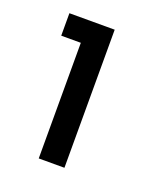

<svg xmlns="http://www.w3.org/2000/svg" viewBox="-82 -807 416 490"><g transform="rotate(20 126.0 -562.5)"><path d="M78.1 -375V-689H24.9V-750H147.9V-375Z"/></g></svg>

Font: Orkney
Style: Bold
Weight: 700
Designer: Samuel Oakes and Alfredo Marco Pradil
Foundry: Alfredo Marco Pradil
Version: 1.0